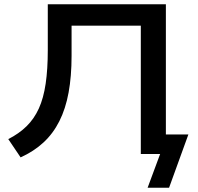

<svg xmlns="http://www.w3.org/2000/svg" viewBox="-20 -725 934 904"><path d="M675 159 734 0H643V-604H317V-462Q317 -366 303 -289.5Q289 -213 259.5 -154.5Q230 -96 184.5 -54Q139 -12 77 16L19 -70Q70 -96 105.5 -131Q141 -166 163 -214.5Q185 -263 195 -331Q205 -399 205 -489V-705H761V-92H867L776 159Z"/></svg>

Font: Nunito Sans 7pt SemiExpanded SemiBold
Style: Regular
Weight: 600
Width: 6
Designer: Vernon Adams
Foundry: Vernon Adams
Version: Version 3.101;gftools[0.9.27]